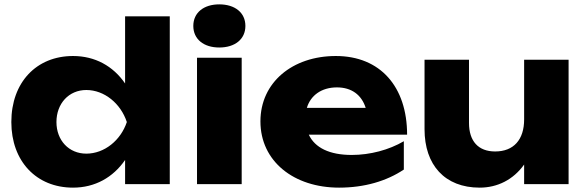

<svg xmlns="http://www.w3.org/2000/svg" viewBox="-20 -845 2696 881"><path d="M759 -770H554V-462C499 -542 416 -588 315 -588C147 -588 32 -467 32 -285C32 -105 147 16 315 16C416 16 499 -31 554 -111V0H759ZM239 -285C239 -370 296 -432 376 -432C459 -432 534 -370 562 -285C534 -201 459 -140 376 -140C296 -140 239 -201 239 -285Z M884 0H1089V-580H884ZM986 -627C1058 -627 1106 -665 1106 -726C1106 -787 1058 -825 986 -825C915 -825 867 -787 867 -726C867 -665 915 -627 986 -627Z M1536 16C1652 16 1754 -14 1833 -67V-197C1765 -157 1678 -134 1594 -134C1492 -134 1425 -167 1397 -227H1848C1848 -447 1725 -588 1521 -588C1322 -588 1175 -467 1175 -288C1175 -105 1328 16 1536 16ZM1526 -444C1593 -444 1639 -410 1658 -350H1388C1405 -407 1455 -444 1526 -444Z M2589 0V-571H2385V-297C2385 -204 2337 -150 2252 -150C2175 -150 2132 -197 2132 -281V-571H1928V-252C1928 -88 2021 16 2181 16C2262 16 2335 -20 2385 -90V0Z"/></svg>

Font: Bounded
Style: Bold
Weight: 700
Designer: Vlad Churkin
Version: Version 3.0